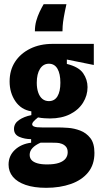

<svg xmlns="http://www.w3.org/2000/svg" viewBox="-20 -738 492 919"><path d="M201 161Q143 161 102.5 147Q62 133 41.5 108Q21 83 21 50Q21 8 51 -20.5Q81 -49 129 -55V-72Q98 -72 72.5 -83Q47 -94 47 -121Q47 -147 71 -163.5Q95 -180 130 -187V-205Q81 -213 53.5 -253.5Q26 -294 26 -348Q26 -402 52 -442Q78 -482 124.5 -505Q171 -528 232 -528H429V-427L300 -453V-432Q357 -418 378 -387.5Q399 -357 399 -321Q399 -281 377.5 -246.5Q356 -212 315.5 -191.5Q275 -171 219 -171Q209 -171 193 -172Q177 -173 162 -176Q147 -164 140.5 -156.5Q134 -149 134 -144Q134 -137 140.5 -133.5Q147 -130 157.5 -129Q168 -128 181 -128H257Q277 -128 306 -126Q335 -124 364 -113Q393 -102 412.5 -77Q432 -52 432 -6Q432 50 402 87Q372 124 319.5 142.5Q267 161 201 161ZM205 49Q241 49 262.5 41.5Q284 34 294 21Q304 8 304 -9Q304 -26 296 -35.5Q288 -45 276 -49.5Q264 -54 252 -54.5Q240 -55 231 -55H174Q149 -44 135.5 -29.5Q122 -15 122 3Q122 18 131 28Q140 38 158.5 43.5Q177 49 205 49ZM214 -254Q241 -254 255 -277Q269 -300 269 -342Q269 -385 255 -409Q241 -433 214 -433Q187 -433 171.5 -408.5Q156 -384 156 -342Q156 -315 163 -295Q170 -275 183 -264.5Q196 -254 214 -254ZM298 -718Q290 -682 285.5 -656Q281 -630 280 -613.5Q279 -597 279 -588H147Q147 -615 153.5 -638Q160 -661 169.5 -681Q179 -701 189 -718Z"/></svg>

Font: Bricolage Grotesque 24pt Condensed
Style: Bold
Weight: 700
Width: 3
Designer: Mathieu Triay
Foundry: Atelier Triay
Version: Version 1.001;gftools[0.9.33.dev8+g029e19f]